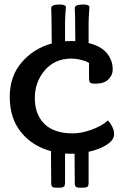

<svg xmlns="http://www.w3.org/2000/svg" viewBox="-20 -707 559 875"><path d="M493.7 -389.6Q493.7 -365.2 474.4 -345.5Q455.1 -325.7 415.5 -325.7Q395.5 -325.7 390.6 -330.6Q385.7 -335.4 385.7 -355V-419.9Q382.3 -422.4 376.2 -425.5Q370.1 -428.7 348.9 -434.3Q327.6 -439.9 304.2 -439.9Q230 -439.9 184.3 -386.7Q138.7 -333.5 138.7 -260.7Q138.7 -184.6 183.1 -141.8Q227.5 -99.1 311.5 -99.1Q350.6 -99.1 396.7 -115.7Q442.9 -132.3 472.2 -158.2Q500 -126 500 -95.7Q500 -69.3 467.3 -47.9Q434.6 -26.4 383.8 -15.1V127.4Q383.3 128.9 382.6 135.3Q381.8 141.6 380.9 142.1Q379.9 142.6 375.7 145.3Q371.6 147.9 363.5 148.2Q355.5 148.4 341.3 148.4Q331.1 148.4 325.9 144.3Q320.8 140.1 320.8 127.9Q320.8 101.6 319.8 -6.8Q314.5 -6.3 303.2 -6.3Q293.9 -6.3 276.4 -7.3V127.4Q275.9 128.9 275.1 135.3Q274.4 141.6 273.4 142.1Q272.5 142.6 268.3 145.3Q264.2 147.9 256.1 148.2Q248 148.4 233.9 148.4Q223.6 148.4 218.5 144.3Q213.4 140.1 213.4 127.9Q213.4 100.1 212.4 -18.1Q127.4 -41 75.9 -104.5Q24.4 -168 24.4 -266.1Q24.4 -359.4 78.6 -422.6Q132.8 -485.8 215.8 -508.8Q214.8 -665 213.4 -670.4Q213.4 -686.5 252 -686.5Q276.9 -686.5 280.3 -676.3Q276.4 -625.5 276.4 -605.5V-519Q291 -520 298.3 -520Q315.4 -520 323.2 -519.5Q322.3 -662.6 320.8 -670.4Q320.8 -686.5 359.4 -686.5Q384.3 -686.5 387.7 -676.3Q383.8 -625.5 383.8 -605.5V-510.7Q440.4 -497.1 467 -464.8Q493.7 -432.6 493.7 -389.6Z"/></svg>

Font: Coustard
Style: Regular
Weight: 400
Foundry: vernon adams
Version: Version 1.001